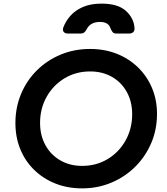

<svg xmlns="http://www.w3.org/2000/svg" viewBox="-20 -1027 922 1059"><path d="M433 12Q353 12 286 -14.5Q219 -41 169 -89.5Q119 -138 92 -204Q65 -270 65 -348Q65 -434 96 -508.5Q127 -583 183.5 -639Q240 -695 315 -726Q390 -757 477 -757Q557 -757 624 -730.5Q691 -704 741 -655.5Q791 -607 818.5 -541.5Q846 -476 846 -399Q846 -312 814 -237.5Q782 -163 725.5 -107Q669 -51 594 -19.5Q519 12 433 12ZM433 -112Q511 -112 573.5 -149.5Q636 -187 672.5 -252Q709 -317 709 -397Q709 -466 679.5 -519.5Q650 -573 597.5 -603Q545 -633 477 -633Q399 -633 336.5 -595.5Q274 -558 237.5 -493.5Q201 -429 201 -349Q201 -280 230.5 -226.5Q260 -173 312.5 -142.5Q365 -112 433 -112ZM355 -842Q339 -842 331.5 -851Q324 -860 329 -875Q342 -910 368.5 -940Q395 -970 437.5 -988.5Q480 -1007 540 -1007Q631 -1007 675 -966.5Q719 -926 722 -871Q723 -857 714.5 -849.5Q706 -842 692 -842H622Q608 -842 602 -849Q596 -856 590 -869Q580 -906 531 -906Q479 -906 458 -866Q452 -854 444.5 -848Q437 -842 424 -842Z"/></svg>

Font: Pitagon Sans Text Bold
Style: Italic
Weight: 700
Italic angle: -8°
Designer: Travis Tran
Foundry: Pitagon
Version: Version 1.001; ttfautohint (v1.8.4.7-5d5b);gftools[0.9.26]